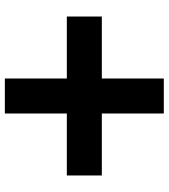

<svg xmlns="http://www.w3.org/2000/svg" viewBox="28 -745 694 790"><g transform="rotate(-90 375.0 -350.0)"><path d="M303 -23V-278H48V-422H303V-677H447V-422H702V-278H447V-23Z"/></g></svg>

Font: Martian Mono SemiExpanded SemiExpanded
Style: Bold
Weight: 700
Width: 6
Monospace: yes
Version: Version 1.000